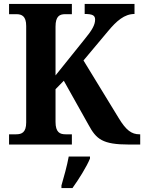

<svg xmlns="http://www.w3.org/2000/svg" viewBox="-20 -734 732 975"><path d="M26 0H345V-52H313C284 -52 262 -62 262 -115V-281L304 -324L429 -101C469 -27 500 0 636 0H692V-52H688C648 -52 620 -73 583 -134L404 -427L528 -575C572 -628 612 -663 663 -663V-714H410V-663C449 -663 463 -656 463 -635C463 -608 448 -581 409 -534L262 -351V-599C262 -652 283 -662 311 -662H345V-714H26V-662H63C91 -662 113 -652 113 -602V-112C113 -61 90 -52 62 -52H26ZM292 208V221H348C379 178 420 113 437 71V61H329C321 106 304 167 292 208Z"/></svg>

Font: Noto Serif Bengali SemiCondensed
Style: Bold
Weight: 700
Width: 4
Designer: Juan Bruce, Universal Thirst, Indian Type Foundry and the Monotype Design Team.
Foundry: Monotype Imaging Inc.
Version: Version 2.003